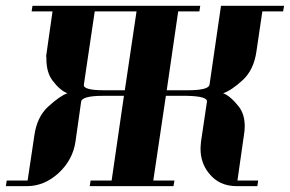

<svg xmlns="http://www.w3.org/2000/svg" viewBox="-20 -635 989 655"><path d="M0 0 2.9 -19H74.2L97.2 -172.9Q106 -235.8 144 -271Q184.6 -308.1 210 -316.9Q185.1 -326.2 160.2 -358.9Q138.2 -386.7 138.2 -435.1V-441.9H137.2L159.2 -596.2H87.9L90.8 -615.2H663.1L660.2 -596.2H587.9L548.8 -327.1H620.1Q691.9 -327.1 694.8 -346.2L733.9 -615.2H949.2L945.8 -596.2H875L855 -460.9Q846.2 -397 808.1 -361.8Q770 -326.7 741.2 -316.9Q766.1 -307.6 794.9 -271Q814.9 -245.1 814.9 -204.1Q814.9 -189.5 812 -172.9L790 -19H860.8L857.9 0H787.1Q726.6 0 691.9 -44.9Q664.1 -80.1 664.1 -127.9Q664.1 -136.2 666 -153.8L686 -288.1Q689 -306.6 617.2 -308.1H545.9L502.9 -19H575.2L571.8 0H286.1L289.1 -19H360.8L402.8 -308.1H332Q259.8 -308.1 256.8 -288.1L237.8 -153.8Q229 -90.3 180.2 -44.9Q131.3 0 71.8 0ZM266.1 -346.2Q263.2 -327.1 335 -327.1H405.8L445.8 -596.2H303.2Z"/></svg>

Font: Hjet
Style: Italic
Weight: 400
Designer: T. Christopher White
Version: Version 1.2